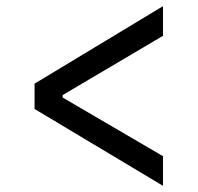

<svg xmlns="http://www.w3.org/2000/svg" viewBox="-20 -593 640 622"><path d="M92 -240V-322L508 -573V-477L183 -285V-277L508 -87V9Z"/></svg>

Font: IBM Plex Sans Thai Text
Style: Regular
Weight: 450
Designer: Mike Abbink, Paul van der Laan, Pieter van Rosmalen, Ben Mitchell, Mark Frömberg
Foundry: Bold Monday
Version: Version 1.1